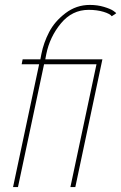

<svg xmlns="http://www.w3.org/2000/svg" viewBox="-20 -760 492 780"><path d="M139 -499H68L72 -519H144L148 -540Q157 -586 179.5 -629.5Q202 -673 246 -706.5Q290 -740 345 -740Q376 -740 402.5 -732Q429 -724 440.5 -716Q452 -708 452 -706L434 -694Q427 -704 400.5 -712Q374 -720 340 -720Q273 -720 227.5 -665Q182 -610 168 -540L164 -519H396L286 0H266L372 -499H159L53 0H33Z"/></svg>

Font: Raleway-v4020 Thin
Style: Italic
Weight: 250
Italic angle: -12°
Designer: Matt McInerney, Pablo Impallari, Rodrigo Fuenzalida
Foundry: Matt McInerney, Pablo Impallari, Rodrigo Fuenzalida
Version: Version 4.020;PS 004.020;hotconv 1.0.88;makeotf.lib2.5.64775